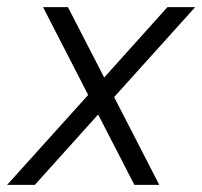

<svg xmlns="http://www.w3.org/2000/svg" viewBox="-37 -520 569 540"><path d="M341 0H411L284 -247L512 -500H434L256 -302L154 -500H84L211 -253L-17 0H61L239 -198Z"/></svg>

Font: Uncut Sans Book Italic
Style: Regular
Weight: 350
Italic angle: -11°
Designer: Kasper Nordkvist
Foundry: UNCUT.wtf
Version: Version 1.304;Glyphs 3.2 (3246)